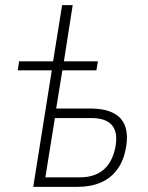

<svg xmlns="http://www.w3.org/2000/svg" viewBox="-20 -725 573 745"><path d="M109 0 181 -452H49L54 -487H186L221 -705H262L228 -487H360L354 -452H222L198 -304H329Q415 -304 449.5 -263.5Q484 -223 467 -143Q458 -98 433.5 -65.5Q409 -33 370.5 -16.5Q332 0 282 0ZM156 -37H291Q345 -37 379.5 -64.5Q414 -92 427 -150Q439 -209 415.5 -238Q392 -267 334 -267H193Z"/></svg>

Font: Nunito Sans 10pt Condensed ExtraLight
Style: Italic
Weight: 250
Width: 3
Italic angle: -9°
Designer: Vernon Adams
Foundry: Vernon Adams
Version: Version 3.101;gftools[0.9.27]